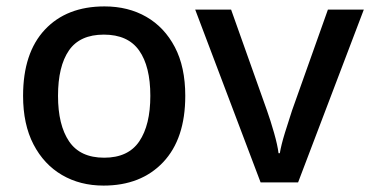

<svg xmlns="http://www.w3.org/2000/svg" viewBox="-20 -569 1155 599"><path d="M558 -270Q558 -136 489 -63Q420 10 303 10Q230 10 173.5 -23Q117 -56 84.5 -118.5Q52 -181 52 -270Q52 -404 120 -476.5Q188 -549 306 -549Q380 -549 436.5 -516.5Q493 -484 525.5 -422Q558 -360 558 -270ZM161 -270Q161 -179 195.5 -128Q230 -77 305 -77Q380 -77 414.5 -128Q449 -179 449 -270Q449 -362 414 -411.5Q379 -461 304 -461Q229 -461 195 -411.5Q161 -362 161 -270Z M793 0 589 -539H701L813 -224Q824 -193 835 -154.5Q846 -116 849 -91H853Q857 -116 869 -155Q881 -194 891 -224L1003 -539H1115L910 0Z"/></svg>

Font: Noto Sans Kannada Medium
Style: Regular
Weight: 500
Designer: Jelle Bosma - Monotype Design Team
Foundry: Monotype Imaging Inc.
Version: Version 2.005; ttfautohint (v1.8.4.7-5d5b)